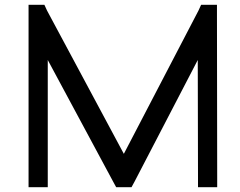

<svg xmlns="http://www.w3.org/2000/svg" viewBox="-20 -760 998 800"><path d="M179 -20V20H99V-20V-700V-740H165L176 -716L496 -119L807 -716L818 -740H884V-700L885 -20V20H805V-20L804 -510L541 -4L528 20H464L451 -4L179 -510Z"/></svg>

Font: Nordica Advanced
Style: RegularExtended
Weight: 300
Version: Version 1.07